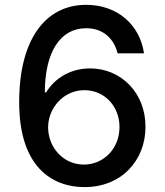

<svg xmlns="http://www.w3.org/2000/svg" viewBox="-20 -757 676 787"><path d="M323.9 9.9C475.9 11.4 576.7 -98 576.3 -237.6C576.7 -376.8 475.5 -476.6 349.4 -476.6C272.7 -476.6 206.3 -439.6 169 -378.2H163.7C164.1 -543.3 226.6 -641.3 333.1 -641.3C403.1 -641.3 447.1 -598.7 462 -538.4H570.3C553.6 -653.4 463.1 -737.2 333.1 -737.2C164.1 -737.2 58.6 -592 58.6 -339.1C58.2 -71.4 194.6 8.9 323.9 9.9ZM177.2 -235.1C177.6 -316.4 242.2 -387.4 326 -387.4C409.1 -387.4 470.2 -320.3 469.8 -236.2C470.2 -150.2 406.6 -82.4 323.5 -82.4C239 -82.4 177.2 -153.4 177.2 -235.1Z"/></svg>

Font: Magic Ui Pro Medium
Style: Regular
Weight: 500
Designer: Stefan Endress, Andreas Faust
Version: Version 1.000;FEAKit 1.0